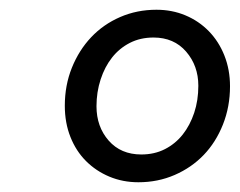

<svg xmlns="http://www.w3.org/2000/svg" viewBox="-20 -730 492 394"><path d="M264 -356Q232 -356 204.5 -367.5Q177 -379 156.5 -399.5Q136 -420 124.5 -449Q113 -478 113 -513Q113 -555 127.5 -591Q142 -627 167 -653.5Q192 -680 226.5 -695Q261 -710 301 -710Q333 -710 360.5 -698.5Q388 -687 408.5 -666Q429 -645 440.5 -616Q452 -587 452 -553Q452 -511 437.5 -474.5Q423 -438 398 -412Q373 -386 338.5 -371Q304 -356 264 -356ZM270 -413Q297 -413 318.5 -424Q340 -435 355 -454Q370 -473 378.5 -498.5Q387 -524 387 -554Q387 -595 362 -624Q337 -653 295 -653Q268 -653 246.5 -642Q225 -631 210 -612Q195 -593 186.5 -567Q178 -541 178 -512Q178 -470 203 -441.5Q228 -413 270 -413Z"/></svg>

Font: IBM Plex Serif Medm
Style: Italic
Weight: 500
Italic angle: -14°
Designer: Mike Abbink, Paul van der Laan, Pieter van Rosmalen
Foundry: Bold Monday
Version: Version 3.001